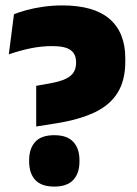

<svg xmlns="http://www.w3.org/2000/svg" viewBox="-20 -673 507 708"><path d="M189 -218.5 113.5 -206.5V-356.5L164 -365.5Q202.5 -372.5 223.2 -382.8Q244 -393 252.2 -407.5Q260.5 -422 260.5 -440V-444Q260.5 -473.5 240.5 -488.2Q220.5 -503 172.5 -503Q132.5 -503 92.5 -494.8Q52.5 -486.5 12.5 -472.5L31.5 -620.5Q51 -628.5 78.8 -636Q106.5 -643.5 140 -648.2Q173.5 -653 210 -653Q326.5 -653 384.2 -603Q442 -553 442 -458V-446Q442 -376.5 413.5 -330.8Q385 -285 328.8 -258.5Q272.5 -232 189 -218.5ZM180 15Q132.5 15 110 -9.5Q87.5 -34 87.5 -77V-82.5Q87.5 -125.5 110 -150Q132.5 -174.5 180 -174.5Q227.5 -174.5 250.2 -150Q273 -125.5 273 -82.5V-77Q273 -34 250.2 -9.5Q227.5 15 180 15Z"/></svg>

Font: Anek Kannada ExtraBold
Style: Regular
Weight: 800
Version: Version 1.003